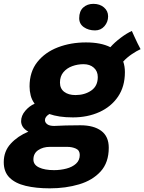

<svg xmlns="http://www.w3.org/2000/svg" viewBox="-85 -754 769 1023"><path d="M180.5 249.5Q107 249.5 51.8 236.2Q-3.5 223 -34.2 192.5Q-65 162 -65 110Q-65 52 -27.8 11.5Q9.5 -29 66 -52.5Q45.5 -64 36.5 -78.2Q27.5 -92.5 27.5 -108Q27.5 -137.5 49.2 -163.2Q71 -189 99.5 -201.5Q84.5 -221.5 78.5 -245.2Q72.5 -269 72.5 -293.5Q72.5 -371.5 113.8 -423.5Q155 -475.5 223.5 -501.8Q292 -528 373 -528Q453 -528 503 -502.5Q525.5 -528 558 -552.5Q590.5 -577 617.5 -589Q622 -578.5 630.5 -560.2Q639 -542 648 -523Q657 -504 664 -492Q643.5 -483 617.2 -465.2Q591 -447.5 571.5 -426Q580.5 -400.5 580.5 -369.5Q580.5 -293 543.8 -239Q507 -185 444.2 -156.8Q381.5 -128.5 303.5 -128.5Q264.5 -128.5 233.2 -133.2Q202 -138 178 -146.5Q154.5 -132 154.5 -114Q154.5 -101.5 166.5 -92.2Q178.5 -83 203.5 -83Q234 -84.5 265.2 -85.5Q296.5 -86.5 343.5 -86.5Q414.5 -86.5 454.5 -56.8Q494.5 -27 494.5 33Q494.5 112 451.2 159.5Q408 207 336.5 228.2Q265 249.5 180.5 249.5ZM317 -247.5Q366 -247.5 401 -271.5Q436 -295.5 436 -343.5Q436 -374.5 415 -393.2Q394 -412 360 -412Q328.5 -412 299.8 -401.5Q271 -391 252.8 -369.2Q234.5 -347.5 234.5 -314Q234.5 -282 257 -264.8Q279.5 -247.5 317 -247.5ZM203 152.5Q237.5 152.5 269 144.2Q300.5 136 320.2 118Q340 100 340 71.5Q340 47 319.5 37.8Q299 28.5 273 28.5H180.5Q144.5 28.5 118.8 45.8Q93 63 93 96Q93 124 123 138.2Q153 152.5 203 152.5ZM412.5 -733.5Q447 -733.5 469 -714.5Q491 -695.5 491 -667Q491 -637 471.5 -614.5Q452 -592 421.5 -592Q386.5 -592 361.8 -609.2Q337 -626.5 337 -657Q337 -694.5 358.5 -714Q380 -733.5 412.5 -733.5Z"/></svg>

Font: Grandstander
Style: Bold Italic
Weight: 700
Italic angle: -15°
Designer: Tyler Finck
Foundry: Etcetera Type Co
Version: Version 1.200; ttfautohint (v1.8.3)